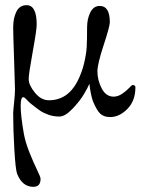

<svg xmlns="http://www.w3.org/2000/svg" viewBox="-20 -438 550 743"><path d="M420 -64Q436 -64 452.5 -75Q469 -86 479.5 -97.5Q490 -109 493 -109Q504 -109 504 -100Q504 -48 473 -16.5Q442 15 406 15Q382 15 368 2Q354 -11 339 -48Q330 -76 326 -114Q320 -99 304.5 -73Q289 -47 260.5 -17Q232 13 210 13Q187 13 167.5 6Q148 -1 135.5 -9.5Q123 -18 98 -38Q94 -41 88 -47.5Q82 -54 77.5 -58Q73 -62 70 -62Q60 -62 60 -28Q60 8 72 78Q78 112 94 152Q110 192 123.5 219.5Q137 247 137 254Q137 285 109 285Q66 285 46 234Q40 217 35.5 140.5Q31 64 31 0Q31 -7 34.5 -40.5Q38 -74 38 -92Q38 -107 34.5 -208Q31 -309 31 -332Q31 -368 43.5 -393Q56 -418 83 -418Q122 -418 122 -343Q122 -322 106.5 -237Q91 -152 91 -132Q91 -109 115 -79.5Q139 -50 169 -50Q241 -50 279 -122Q297 -157 305.5 -193.5Q314 -230 315.5 -255.5Q317 -281 317 -332Q317 -365 329.5 -390Q342 -415 366 -415Q405 -415 405 -352Q405 -336 381 -263Q357 -190 357 -162Q357 -128 373.5 -96Q390 -64 420 -64Z"/></svg>

Font: EB Garamond SC 12
Style: Regular
Weight: 400
Version: Version 0.016 ; ttfautohint (v0.97) -l 8 -r 50 -G 200 -x 0 -